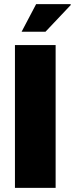

<svg xmlns="http://www.w3.org/2000/svg" viewBox="-20 -905 361 925"><path d="M52 0V-688H248V0ZM84 -752 154 -885H320L321 -881L199 -752Z"/></svg>

Font: Archivo Condensed Black
Style: Regular
Weight: 900
Width: 3
Designer: Hector Gatti
Foundry: Omnibus-Type
Version: Version 2.001